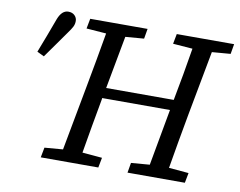

<svg xmlns="http://www.w3.org/2000/svg" viewBox="-75 -786 1108 887"><g transform="rotate(10 478.5 -342.5)"><path d="M679 -623 688 -670H957L949 -623L862 -616L805 -311Q793 -247 782 -183Q771 -119 760 -55L853 -47L844 0H575L583 -47L670 -54L718 -319H400L399 -311Q387 -247 376 -183Q365 -119 354 -55L447 -47L438 0H168L177 -47L263 -54L320 -360Q332 -424 343.5 -488Q355 -552 366 -616L273 -623L282 -670H551L543 -623L456 -616L410 -368H727Q739 -430 750 -492Q761 -554 771 -616ZM68 -478Q84 -519 99.5 -560Q115 -601 130 -642Q147 -685 177 -685Q196 -685 207 -674Q218 -663 218 -648Q218 -633 211.5 -620.5Q205 -608 191 -589Q169 -558 146.5 -526Q124 -494 101 -462Z"/></g></svg>

Font: Source Serif 4 SmText
Style: Italic
Weight: 400
Italic angle: -12°
Designer: Frank Grießhammer
Foundry: Adobe
Version: Version 4.005;hotconv 1.1.0;makeotfexe 2.6.0